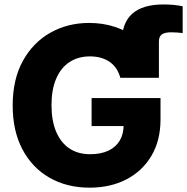

<svg xmlns="http://www.w3.org/2000/svg" viewBox="-20 -842 850 872"><path d="M533.7 -488.8V-654.8Q533.7 -737.8 580.8 -779.8Q627.9 -821.8 722.7 -821.8Q748 -821.8 770 -819.6Q792 -817.4 809.6 -813.5V-691.9Q797.4 -693.4 784.4 -694.3Q771.5 -695.3 757.8 -695.3Q728 -695.3 714.8 -685.5Q701.7 -675.8 701.7 -653.3V-488.8ZM387.2 10.3Q283.2 10.3 204.3 -35.2Q125.5 -80.6 81.5 -164.3Q37.6 -248 37.6 -362.8Q37.6 -481.9 84 -565.7Q130.4 -649.4 209 -693.6Q287.6 -737.8 384.8 -737.8Q448.2 -737.8 502.7 -719.7Q557.1 -701.7 599.6 -668.2Q642.1 -634.8 668.5 -589.1Q694.8 -543.5 701.7 -488.8H526.4Q520.5 -511.2 508.5 -529.5Q496.6 -547.9 479 -560.3Q461.4 -572.8 438.7 -579.3Q416 -585.9 388.7 -585.9Q335 -585.9 295.7 -560.1Q256.3 -534.2 235.1 -484.6Q213.9 -435.1 213.9 -364.7Q213.9 -293.9 234.9 -244.1Q255.9 -194.3 294.9 -168Q334 -141.6 389.6 -141.6Q438 -141.6 472.2 -157.7Q506.3 -173.8 523.9 -203.6Q541.5 -233.4 541.5 -273.9L575.2 -269.5H396V-396.5H709V-300.3Q709 -203.6 667.7 -134.3Q626.5 -64.9 554 -27.3Q481.4 10.3 387.2 10.3Z"/></svg>

Font: Inter 17pt ExtraBold
Style: Regular
Weight: 800
Version: Version 4.001;git-66647c0bb